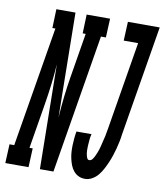

<svg xmlns="http://www.w3.org/2000/svg" viewBox="-139 -804 755 880"><g transform="rotate(10 238.5 -363.5)"><path d="M-56 0 -52 -88H-30L63 -647H49L52 -735H141L146 -370L148 -248Q151 -296 156.5 -344.5Q162 -393 170 -441L204 -647H190L193 -735H302L298 -647H275L168 0H105L98 -487Q95 -439 89 -390.5Q83 -342 75 -294L41 -88H56L52 0ZM316 8Q299 8 285.5 1.5Q272 -5 262.5 -16.5Q253 -28 247.5 -42Q242 -56 238.5 -71.5Q235 -87 234 -102.5Q233 -118 233.5 -134Q234 -150 235.5 -166Q237 -182 240 -199H310Q308 -192 307 -185.5Q306 -179 305.5 -172.5Q305 -166 304.5 -160Q304 -154 303.5 -147.5Q303 -141 303 -134.5Q303 -128 303 -121.5Q303 -115 304 -109Q305 -103 306.5 -97Q308 -91 311 -85.5Q314 -80 320 -80Q329 -80 335 -88Q341 -96 344.5 -104Q348 -112 351.5 -120Q355 -128 357.5 -136.5Q360 -145 362 -153Q364 -161 366 -169.5Q368 -178 370 -186Q372 -194 374 -202.5Q376 -211 377 -219.5Q378 -228 380 -236L448 -647H381L385 -735H533L448 -222Q446 -205 442.5 -188Q439 -171 434.5 -154Q430 -137 424.5 -120.5Q419 -104 412 -87.5Q405 -71 396.5 -55Q388 -39 377 -25Q366 -11 349.5 -1.5Q333 8 316 8Z"/></g></svg>

Font: Iosevka Curly Slab Semibold
Style: Italic
Weight: 600
Italic angle: -9°
Monospace: yes
Designer: Belleve Invis
Foundry: Belleve Invis
Version: Version 22.1.2; ttfautohint (v1.8.4)